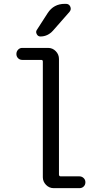

<svg xmlns="http://www.w3.org/2000/svg" viewBox="-20 -980 540 1000"><path d="M95.7 -668Q83 -668 74.2 -676.8Q65.4 -685.5 65.4 -698.7Q65.4 -711.9 74.2 -721.2Q83 -730.5 95.7 -730.5H230.5Q253.9 -730.5 270.5 -713.4Q287.1 -696.3 287.1 -672.9V-71.3Q287.1 -62.5 294.9 -61.5H393.6Q406.2 -61.5 415.5 -52.7Q424.8 -43.9 424.8 -30.8Q424.8 -17.6 416 -8.8Q407.2 0 393.6 0H259.8Q236.3 0 219.7 -17.1Q203.1 -34.2 203.1 -56.6V-659.2Q203.1 -668 195.3 -668ZM317.4 -960H323.2Q339.8 -960 346.2 -945.3Q352.5 -930.7 341.8 -918L255.9 -820.3Q228.5 -790 190.4 -790Q177.7 -790 171.4 -802.2Q165 -814.5 171.9 -824.2L228.5 -912.1Q259.8 -960 317.4 -960Z"/></svg>

Font: Rounded Mgen+ 1mn regular
Style: Regular
Weight: 400
Designer: [Source Han Sans]
Ryoko NISHIZUKA  (kana & ideographs); Paul D. Hunt (Latin, Greek & Cyrillic); Wenlong ZHANG  (bopomofo
Version: Version 1.059.20150602